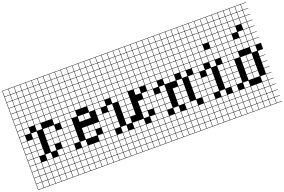

<svg xmlns="http://www.w3.org/2000/svg" viewBox="-153 -1544 3536 2389"><g transform="rotate(-20 1615.5 -349.0)"><path d="M0 307.7V-1004.8H538.5V-1000H466.3V-927.9H538.5V-923.1H466.3V-851H538.5V-846.2H466.3V-774H538.5V-769.2H466.3V-697.1H538.5V-692.3H466.3V-620.2H538.5V-615.4H466.3V-543.3H538.5V-538.5H466.3V-466.3H538.5V-461.5H466.3V-389.4H538.5V-307.7H466.3V-235.6H538.5V-230.8H466.3V-158.7H538.5V-153.8H466.3V-81.7H538.5V-76.9H466.3V-4.8H538.5V0H466.3V72.1H538.5V76.9H466.3V149H538.5V153.8H466.3V226H538.5V230.8H466.3V302.9H538.5V307.7ZM389.4 -927.9H461.5V-1000H389.4ZM312.5 -927.9H384.6V-1000H312.5ZM235.6 -927.9H307.7V-1000H235.6ZM158.7 -927.9H230.8V-1000H158.7ZM81.7 -927.9H153.8V-1000H81.7ZM4.8 -927.9H76.9V-1000H4.8ZM389.4 -851H461.5V-923.1H389.4ZM312.5 -851H384.6V-923.1H312.5ZM235.6 -851H307.7V-923.1H235.6ZM158.7 -851H230.8V-923.1H158.7ZM81.7 -851H153.8V-923.1H81.7ZM4.8 -851H76.9V-923.1H4.8ZM158.7 -774H230.8V-846.2H158.7ZM4.8 -774H76.9V-846.2H4.8ZM389.4 -774H461.5V-846.2H389.4ZM235.6 -774H307.7V-846.2H235.6ZM81.7 -774H153.8V-846.2H81.7ZM312.5 -774H384.6V-846.2H312.5ZM4.8 -697.1H76.9V-769.2H4.8ZM389.4 -697.1H461.5V-769.2H389.4ZM235.6 -697.1H307.7V-769.2H235.6ZM81.7 -697.1H153.8V-769.2H81.7ZM158.7 -697.1H230.8V-769.2H158.7ZM312.5 -697.1H384.6V-769.2H312.5ZM4.8 -620.2H76.9V-692.3H4.8ZM389.4 -620.2H461.5V-692.3H389.4ZM235.6 -620.2H307.7V-692.3H235.6ZM81.7 -620.2H153.8V-692.3H81.7ZM312.5 -620.2H384.6V-692.3H312.5ZM158.7 -620.2H230.8V-692.3H158.7ZM389.4 -543.3H461.5V-615.4H389.4ZM235.6 -543.3H307.7V-615.4H235.6ZM81.7 -543.3H153.8V-615.4H81.7ZM4.8 -543.3H76.9V-615.4H4.8ZM312.5 -543.3H384.6V-615.4H312.5ZM158.7 -543.3H230.8V-615.4H158.7ZM4.8 -466.3H76.9V-538.5H4.8ZM235.6 -466.3H307.7V-538.5H235.6ZM389.4 -466.3H461.5V-538.5H389.4ZM81.7 -466.3H153.8V-538.5H81.7ZM312.5 -466.3H384.6V-538.5H312.5ZM158.7 -466.3H230.8V-538.5H158.7ZM235.6 -389.4H307.7V-461.5H235.6ZM81.7 -389.4H153.8V-461.5H81.7ZM4.8 -389.4H76.9V-461.5H4.8ZM158.7 -312.5H230.8V-384.6H158.7ZM4.8 -312.5H76.9V-384.6H4.8ZM312.5 -312.5H384.6V-384.6H312.5ZM389.4 -312.5H461.5V-384.6H389.4ZM158.7 -235.6H230.8V-307.7H158.7ZM312.5 -235.6H384.6V-307.7H312.5ZM81.7 -235.6H153.8V-307.7H81.7ZM389.4 -235.6H461.5V-307.7H389.4ZM4.8 -235.6H76.9V-307.7H4.8ZM230.8 -230.8H158.7V-158.7H230.8ZM81.7 -158.7H153.8V-230.8H81.7ZM389.4 -158.7H461.5V-230.8H389.4ZM4.8 -158.7H76.9V-230.8H4.8ZM312.5 -158.7H384.6V-230.8H312.5ZM81.7 -81.7H153.8V-153.8H81.7ZM158.7 -81.7H230.8V-153.8H158.7ZM4.8 -81.7H76.9V-153.8H4.8ZM312.5 -81.7H384.6V-153.8H312.5ZM235.6 -4.8H307.7V-76.9H235.6ZM81.7 -4.8H153.8V-76.9H81.7ZM4.8 -4.8H76.9V-76.9H4.8ZM389.4 -4.8H461.5V-76.9H389.4ZM312.5 72.1H384.6V0H312.5ZM158.7 72.1H230.8V0H158.7ZM235.6 72.1H307.7V0H235.6ZM389.4 72.1H461.5V0H389.4ZM4.8 72.1H76.9V0H4.8ZM81.7 72.1H153.8V0H81.7ZM312.5 149H384.6V76.9H312.5ZM158.7 149H230.8V76.9H158.7ZM4.8 149H76.9V76.9H4.8ZM389.4 149H461.5V76.9H389.4ZM235.6 149H307.7V76.9H235.6ZM81.7 149H153.8V76.9H81.7ZM312.5 226H384.6V153.8H312.5ZM158.7 226H230.8V153.8H158.7ZM4.8 226H76.9V153.8H4.8ZM389.4 226H461.5V153.8H389.4ZM235.6 226H307.7V153.8H235.6ZM81.7 226H153.8V153.8H81.7ZM389.4 302.9H461.5V230.8H389.4ZM312.5 302.9H384.6V230.8H312.5ZM235.6 302.9H307.7V230.8H235.6ZM81.7 302.9H153.8V230.8H81.7ZM4.8 302.9H76.9V230.8H4.8ZM158.7 302.9H230.8V230.8H158.7Z M538.5 307.7V-1004.8H1000V-1000H927.9V-927.9H1000V-923.1H927.9V-851H1000V-846.2H927.9V-774H1000V-769.2H927.9V-697.1H1000V-692.3H927.9V-620.2H1000V-615.4H927.9V-543.3H1000V-538.5H927.9V-466.3H1000V-461.5H927.9V-389.4H1000V-230.8H927.9V-158.7H1000V-76.9H927.9V-4.8H1000V0H927.9V72.1H1000V76.9H927.9V149H1000V153.8H927.9V226H1000V230.8H927.9V302.9H1000V307.7ZM851 -927.9H923.1V-1000H851ZM620.2 -927.9H692.3V-1000H620.2ZM697.1 -927.9H769.2V-1000H697.1ZM543.3 -927.9H615.4V-1000H543.3ZM774 -927.9H846.2V-1000H774ZM851 -851H923.1V-923.1H851ZM774 -851H846.2V-923.1H774ZM697.1 -851H769.2V-923.1H697.1ZM620.2 -851H692.3V-923.1H620.2ZM543.3 -851H615.4V-923.1H543.3ZM851 -774H923.1V-846.2H851ZM620.2 -774H692.3V-846.2H620.2ZM543.3 -774H615.4V-846.2H543.3ZM697.1 -774H769.2V-846.2H697.1ZM774 -774H846.2V-846.2H774ZM851 -697.1H923.1V-769.2H851ZM543.3 -697.1H615.4V-769.2H543.3ZM620.2 -697.1H692.3V-769.2H620.2ZM697.1 -697.1H769.2V-769.2H697.1ZM774 -697.1H846.2V-769.2H774ZM851 -620.2H923.1V-692.3H851ZM774 -620.2H846.2V-692.3H774ZM543.3 -620.2H615.4V-692.3H543.3ZM697.1 -620.2H769.2V-692.3H697.1ZM620.2 -620.2H692.3V-692.3H620.2ZM851 -543.3H923.1V-615.4H851ZM620.2 -543.3H692.3V-615.4H620.2ZM697.1 -543.3H769.2V-615.4H697.1ZM543.3 -543.3H615.4V-615.4H543.3ZM774 -543.3H846.2V-615.4H774ZM620.2 -466.3H692.3V-538.5H620.2ZM697.1 -466.3H769.2V-538.5H697.1ZM543.3 -466.3H615.4V-538.5H543.3ZM774 -466.3H846.2V-538.5H774ZM851 -466.3H923.1V-538.5H851ZM620.2 -389.4H692.3V-461.5H620.2ZM697.1 -389.4H769.2V-461.5H697.1ZM543.3 -389.4H615.4V-461.5H543.3ZM620.2 -312.5H692.3V-384.6H620.2ZM851 -312.5H923.1V-384.6H851ZM543.3 -312.5H615.4V-384.6H543.3ZM774 -312.5H846.2V-384.6H774ZM620.2 -235.6H692.3V-307.7H620.2ZM543.3 -235.6H615.4V-307.7H543.3ZM620.2 -158.7H692.3V-230.8H620.2ZM851 -158.7H923.1V-230.8H851ZM543.3 -158.7H615.4V-230.8H543.3ZM774 -158.7H846.2V-230.8H774ZM851 -81.7H923.1V-153.8H851ZM620.2 -81.7H692.3V-153.8H620.2ZM543.3 -81.7H615.4V-153.8H543.3ZM774 -81.7H846.2V-153.8H774ZM615.4 -76.9H543.3V-4.8H615.4ZM697.1 -4.8H769.2V-76.9H697.1ZM774 72.1H846.2V0H774ZM851 72.1H923.1V0H851ZM620.2 72.1H692.3V0H620.2ZM543.3 72.1H615.4V0H543.3ZM697.1 72.1H769.2V0H697.1ZM774 149H846.2V76.9H774ZM697.1 149H769.2V76.9H697.1ZM851 149H923.1V76.9H851ZM620.2 149H692.3V76.9H620.2ZM543.3 149H615.4V76.9H543.3ZM774 226H846.2V153.8H774ZM697.1 226H769.2V153.8H697.1ZM851 226H923.1V153.8H851ZM620.2 226H692.3V153.8H620.2ZM543.3 226H615.4V153.8H543.3ZM774 302.9H846.2V230.8H774ZM851 302.9H923.1V230.8H851ZM697.1 302.9H769.2V230.8H697.1ZM620.2 302.9H692.3V230.8H620.2ZM543.3 302.9H615.4V230.8H543.3Z M1000 307.7V-1004.8H1692.3V-1000H1620.2V-927.9H1692.3V-923.1H1620.2V-851H1692.3V-846.2H1620.2V-774H1692.3V-769.2H1620.2V-697.1H1692.3V-692.3H1620.2V-620.2H1692.3V-615.4H1620.2V-543.3H1692.3V-538.5H1620.2V-466.3H1692.3V-384.6H1620.2V-312.5H1692.3V-307.7H1620.2V-235.6H1692.3V-230.8H1620.2V-158.7H1692.3V-76.9H1620.2V-4.8H1692.3V0H1620.2V72.1H1692.3V76.9H1620.2V149H1692.3V153.8H1620.2V226H1692.3V230.8H1620.2V302.9H1692.3V307.7ZM1543.3 -927.9H1615.4V-1000H1543.3ZM1466.3 -927.9H1538.5V-1000H1466.3ZM1389.4 -927.9H1461.5V-1000H1389.4ZM1312.5 -927.9H1384.6V-1000H1312.5ZM1235.6 -927.9H1307.7V-1000H1235.6ZM1158.7 -927.9H1230.8V-1000H1158.7ZM1081.7 -927.9H1153.8V-1000H1081.7ZM1004.8 -927.9H1076.9V-1000H1004.8ZM1235.6 -851H1307.7V-923.1H1235.6ZM1389.4 -851H1461.5V-923.1H1389.4ZM1081.7 -851H1153.8V-923.1H1081.7ZM1004.8 -851H1076.9V-923.1H1004.8ZM1543.3 -851H1615.4V-923.1H1543.3ZM1158.7 -851H1230.8V-923.1H1158.7ZM1312.5 -851H1384.6V-923.1H1312.5ZM1466.3 -851H1538.5V-923.1H1466.3ZM1466.3 -774H1538.5V-846.2H1466.3ZM1389.4 -774H1461.5V-846.2H1389.4ZM1235.6 -774H1307.7V-846.2H1235.6ZM1004.8 -774H1076.9V-846.2H1004.8ZM1543.3 -774H1615.4V-846.2H1543.3ZM1081.7 -774H1153.8V-846.2H1081.7ZM1158.7 -774H1230.8V-846.2H1158.7ZM1312.5 -774H1384.6V-846.2H1312.5ZM1466.3 -697.1H1538.5V-769.2H1466.3ZM1235.6 -697.1H1307.7V-769.2H1235.6ZM1312.5 -697.1H1384.6V-769.2H1312.5ZM1081.7 -697.1H1153.8V-769.2H1081.7ZM1543.3 -697.1H1615.4V-769.2H1543.3ZM1004.8 -697.1H1076.9V-769.2H1004.8ZM1158.7 -697.1H1230.8V-769.2H1158.7ZM1389.4 -697.1H1461.5V-769.2H1389.4ZM1543.3 -620.2H1615.4V-692.3H1543.3ZM1081.7 -620.2H1153.8V-692.3H1081.7ZM1466.3 -620.2H1538.5V-692.3H1466.3ZM1158.7 -620.2H1230.8V-692.3H1158.7ZM1004.8 -620.2H1076.9V-692.3H1004.8ZM1312.5 -620.2H1384.6V-692.3H1312.5ZM1235.6 -620.2H1307.7V-692.3H1235.6ZM1389.4 -620.2H1461.5V-692.3H1389.4ZM1389.4 -543.3H1461.5V-615.4H1389.4ZM1158.7 -543.3H1230.8V-615.4H1158.7ZM1466.3 -543.3H1538.5V-615.4H1466.3ZM1235.6 -543.3H1307.7V-615.4H1235.6ZM1081.7 -543.3H1153.8V-615.4H1081.7ZM1312.5 -543.3H1384.6V-615.4H1312.5ZM1543.3 -543.3H1615.4V-615.4H1543.3ZM1004.8 -543.3H1076.9V-615.4H1004.8ZM1158.7 -466.3H1230.8V-538.5H1158.7ZM1081.7 -466.3H1153.8V-538.5H1081.7ZM1389.4 -466.3H1461.5V-538.5H1389.4ZM1312.5 -466.3H1384.6V-538.5H1312.5ZM1543.3 -466.3H1615.4V-538.5H1543.3ZM1004.8 -466.3H1076.9V-538.5H1004.8ZM1235.6 -466.3H1307.7V-538.5H1235.6ZM1466.3 -466.3H1538.5V-538.5H1466.3ZM1235.6 -389.4H1307.7V-461.5H1235.6ZM1389.4 -389.4H1461.5V-461.5H1389.4ZM1004.8 -389.4H1076.9V-461.5H1004.8ZM1081.7 -389.4H1153.8V-461.5H1081.7ZM1543.3 -389.4H1615.4V-461.5H1543.3ZM1312.5 -389.4H1384.6V-461.5H1312.5ZM1076.9 -384.6H1004.8V-312.5H1076.9ZM1312.5 -312.5H1384.6V-384.6H1312.5ZM1389.4 -312.5H1461.5V-384.6H1389.4ZM1158.7 -312.5H1230.8V-384.6H1158.7ZM1312.5 -235.6H1384.6V-307.7H1312.5ZM1543.3 -235.6H1615.4V-307.7H1543.3ZM1004.8 -235.6H1076.9V-307.7H1004.8ZM1081.7 -235.6H1153.8V-307.7H1081.7ZM1389.4 -235.6H1461.5V-307.7H1389.4ZM1158.7 -235.6H1230.8V-307.7H1158.7ZM1004.8 -158.7H1076.9V-230.8H1004.8ZM1312.5 -158.7H1384.6V-230.8H1312.5ZM1543.3 -158.7H1615.4V-230.8H1543.3ZM1081.7 -158.7H1153.8V-230.8H1081.7ZM1158.7 -158.7H1230.8V-230.8H1158.7ZM1389.4 -158.7H1461.5V-230.8H1389.4ZM1312.5 -81.7H1384.6V-153.8H1312.5ZM1081.7 -81.7H1153.8V-153.8H1081.7ZM1543.3 -81.7H1615.4V-153.8H1543.3ZM1004.8 -81.7H1076.9V-153.8H1004.8ZM1158.7 -81.7H1230.8V-153.8H1158.7ZM1081.7 -4.8H1153.8V-76.9H1081.7ZM1235.6 -4.8H1307.7V-76.9H1235.6ZM1466.3 -4.8H1538.5V-76.9H1466.3ZM1389.4 -4.8H1461.5V-76.9H1389.4ZM1004.8 -4.8H1076.9V-76.9H1004.8ZM1312.5 72.1H1384.6V0H1312.5ZM1389.4 72.1H1461.5V0H1389.4ZM1158.7 72.1H1230.8V0H1158.7ZM1081.7 72.1H1153.8V0H1081.7ZM1004.8 72.1H1076.9V0H1004.8ZM1235.6 72.1H1307.7V0H1235.6ZM1543.3 72.1H1615.4V0H1543.3ZM1466.3 72.1H1538.5V0H1466.3ZM1466.3 149H1538.5V76.9H1466.3ZM1158.7 149H1230.8V76.9H1158.7ZM1004.8 149H1076.9V76.9H1004.8ZM1312.5 149H1384.6V76.9H1312.5ZM1543.3 149H1615.4V76.9H1543.3ZM1235.6 149H1307.7V76.9H1235.6ZM1081.7 149H1153.8V76.9H1081.7ZM1389.4 149H1461.5V76.9H1389.4ZM1389.4 226H1461.5V153.8H1389.4ZM1158.7 226H1230.8V153.8H1158.7ZM1235.6 226H1307.7V153.8H1235.6ZM1543.3 226H1615.4V153.8H1543.3ZM1466.3 226H1538.5V153.8H1466.3ZM1004.8 226H1076.9V153.8H1004.8ZM1312.5 226H1384.6V153.8H1312.5ZM1081.7 226H1153.8V153.8H1081.7ZM1158.7 302.9H1230.8V230.8H1158.7ZM1389.4 302.9H1461.5V230.8H1389.4ZM1543.3 302.9H1615.4V230.8H1543.3ZM1466.3 302.9H1538.5V230.8H1466.3ZM1312.5 302.9H1384.6V230.8H1312.5ZM1235.6 302.9H1307.7V230.8H1235.6ZM1081.7 302.9H1153.8V230.8H1081.7ZM1004.8 302.9H1076.9V230.8H1004.8Z M1692.3 307.7V-1004.8H2307.7V-1000H2235.6V-927.9H2307.7V-923.1H2235.6V-851H2307.7V-846.2H2235.6V-774H2307.7V-769.2H2235.6V-697.1H2307.7V-692.3H2235.6V-620.2H2307.7V-615.4H2235.6V-543.3H2307.7V-538.5H2235.6V-466.3H2307.7V-384.6H2235.6V-312.5H2307.7V-307.7H2235.6V-235.6H2307.7V-230.8H2235.6V-158.7H2307.7V-153.8H2235.6V-81.7H2307.7V0H2235.6V72.1H2307.7V76.9H2235.6V149H2307.7V153.8H2235.6V226H2307.7V230.8H2235.6V302.9H2307.7V307.7ZM2158.7 -927.9H2230.8V-1000H2158.7ZM2004.8 -927.9H2076.9V-1000H2004.8ZM1927.9 -927.9H2000V-1000H1927.9ZM1851 -927.9H1923.1V-1000H1851ZM1697.1 -927.9H1769.2V-1000H1697.1ZM2081.7 -927.9H2153.8V-1000H2081.7ZM1774 -927.9H1846.2V-1000H1774ZM2158.7 -851H2230.8V-923.1H2158.7ZM2004.8 -851H2076.9V-923.1H2004.8ZM1927.9 -851H2000V-923.1H1927.9ZM1851 -851H1923.1V-923.1H1851ZM1697.1 -851H1769.2V-923.1H1697.1ZM2081.7 -851H2153.8V-923.1H2081.7ZM1774 -851H1846.2V-923.1H1774ZM2158.7 -774H2230.8V-846.2H2158.7ZM2004.8 -774H2076.9V-846.2H2004.8ZM1927.9 -774H2000V-846.2H1927.9ZM1697.1 -774H1769.2V-846.2H1697.1ZM1851 -774H1923.1V-846.2H1851ZM2081.7 -774H2153.8V-846.2H2081.7ZM1774 -774H1846.2V-846.2H1774ZM2158.7 -697.1H2230.8V-769.2H2158.7ZM2004.8 -697.1H2076.9V-769.2H2004.8ZM1927.9 -697.1H2000V-769.2H1927.9ZM1697.1 -697.1H1769.2V-769.2H1697.1ZM1851 -697.1H1923.1V-769.2H1851ZM2081.7 -697.1H2153.8V-769.2H2081.7ZM1774 -697.1H1846.2V-769.2H1774ZM1774 -620.2H1846.2V-692.3H1774ZM2004.8 -620.2H2076.9V-692.3H2004.8ZM2158.7 -620.2H2230.8V-692.3H2158.7ZM1927.9 -620.2H2000V-692.3H1927.9ZM1697.1 -620.2H1769.2V-692.3H1697.1ZM1851 -620.2H1923.1V-692.3H1851ZM2081.7 -620.2H2153.8V-692.3H2081.7ZM1774 -543.3H1846.2V-615.4H1774ZM2081.7 -543.3H2153.8V-615.4H2081.7ZM2004.8 -543.3H2076.9V-615.4H2004.8ZM2158.7 -543.3H2230.8V-615.4H2158.7ZM1927.9 -543.3H2000V-615.4H1927.9ZM1697.1 -543.3H1769.2V-615.4H1697.1ZM1851 -543.3H1923.1V-615.4H1851ZM1851 -466.3H1923.1V-538.5H1851ZM2158.7 -466.3H2230.8V-538.5H2158.7ZM2081.7 -466.3H2153.8V-538.5H2081.7ZM1927.9 -466.3H2000V-538.5H1927.9ZM1697.1 -466.3H1769.2V-538.5H1697.1ZM1774 -466.3H1846.2V-538.5H1774ZM2004.8 -466.3H2076.9V-538.5H2004.8ZM2158.7 -389.4H2230.8V-461.5H2158.7ZM1927.9 -389.4H2000V-461.5H1927.9ZM1774 -389.4H1846.2V-461.5H1774ZM1697.1 -389.4H1769.2V-461.5H1697.1ZM2004.8 -389.4H2076.9V-461.5H2004.8ZM1851 -312.5H1923.1V-384.6H1851ZM2081.7 -312.5H2153.8V-384.6H2081.7ZM1697.1 -312.5H1769.2V-384.6H1697.1ZM1774 -235.6H1846.2V-307.7H1774ZM1851 -235.6H1923.1V-307.7H1851ZM1697.1 -235.6H1769.2V-307.7H1697.1ZM2004.8 -235.6H2076.9V-307.7H2004.8ZM2081.7 -235.6H2153.8V-307.7H2081.7ZM1774 -158.7H1846.2V-230.8H1774ZM2081.7 -158.7H2153.8V-230.8H2081.7ZM1697.1 -158.7H1769.2V-230.8H1697.1ZM1851 -158.7H1923.1V-230.8H1851ZM2004.8 -158.7H2076.9V-230.8H2004.8ZM1774 -81.7H1846.2V-153.8H1774ZM2081.7 -81.7H2153.8V-153.8H2081.7ZM1697.1 -81.7H1769.2V-153.8H1697.1ZM2004.8 -81.7H2076.9V-153.8H2004.8ZM1851 -81.7H1923.1V-153.8H1851ZM1846.2 -76.9H1774V-4.8H1846.2ZM1927.9 -4.8H2000V-76.9H1927.9ZM1697.1 -4.8H1769.2V-76.9H1697.1ZM2158.7 -4.8H2230.8V-76.9H2158.7ZM2081.7 -4.8H2153.8V-76.9H2081.7ZM1697.1 72.1H1769.2V0H1697.1ZM2158.7 72.1H2230.8V0H2158.7ZM1774 72.1H1846.2V0H1774ZM2081.7 72.1H2153.8V0H2081.7ZM2004.8 72.1H2076.9V0H2004.8ZM1927.9 72.1H2000V0H1927.9ZM1851 72.1H1923.1V0H1851ZM2004.8 149H2076.9V76.9H2004.8ZM1927.9 149H2000V76.9H1927.9ZM1851 149H1923.1V76.9H1851ZM2081.7 149H2153.8V76.9H2081.7ZM1774 149H1846.2V76.9H1774ZM2158.7 149H2230.8V76.9H2158.7ZM1697.1 149H1769.2V76.9H1697.1ZM1851 226H1923.1V153.8H1851ZM1927.9 226H2000V153.8H1927.9ZM2158.7 226H2230.8V153.8H2158.7ZM2081.7 226H2153.8V153.8H2081.7ZM1774 226H1846.2V153.8H1774ZM2004.8 226H2076.9V153.8H2004.8ZM1697.1 226H1769.2V153.8H1697.1ZM1927.9 302.9H2000V230.8H1927.9ZM2158.7 302.9H2230.8V230.8H2158.7ZM2081.7 302.9H2153.8V230.8H2081.7ZM1774 302.9H1846.2V230.8H1774ZM2004.8 302.9H2076.9V230.8H2004.8ZM1697.1 302.9H1769.2V230.8H1697.1ZM1851 302.9H1923.1V230.8H1851Z M2307.7 307.7V-1004.8H2692.3V-1000H2620.2V-927.9H2692.3V-923.1H2620.2V-851H2692.3V-846.2H2620.2V-774H2692.3V-769.2H2620.2V-697.1H2692.3V-692.3H2620.2V-620.2H2692.3V-615.4H2620.2V-543.3H2692.3V-538.5H2620.2V-466.3H2692.3V-384.6H2620.2V-312.5H2692.3V-307.7H2620.2V-235.6H2692.3V-230.8H2620.2V-158.7H2692.3V-153.8H2620.2V-81.7H2692.3V0H2620.2V72.1H2692.3V76.9H2620.2V149H2692.3V153.8H2620.2V226H2692.3V230.8H2620.2V302.9H2692.3V307.7ZM2543.3 -927.9H2615.4V-1000H2543.3ZM2466.3 -927.9H2538.5V-1000H2466.3ZM2389.4 -927.9H2461.5V-1000H2389.4ZM2312.5 -927.9H2384.6V-1000H2312.5ZM2543.3 -851H2615.4V-923.1H2543.3ZM2466.3 -851H2538.5V-923.1H2466.3ZM2389.4 -851H2461.5V-923.1H2389.4ZM2312.5 -851H2384.6V-923.1H2312.5ZM2543.3 -774H2615.4V-846.2H2543.3ZM2466.3 -774H2538.5V-846.2H2466.3ZM2389.4 -774H2461.5V-846.2H2389.4ZM2312.5 -774H2384.6V-846.2H2312.5ZM2389.4 -697.1H2461.5V-769.2H2389.4ZM2312.5 -697.1H2384.6V-769.2H2312.5ZM2543.3 -697.1H2615.4V-769.2H2543.3ZM2466.3 -697.1H2538.5V-769.2H2466.3ZM2312.5 -620.2H2384.6V-692.3H2312.5ZM2389.4 -620.2H2461.5V-692.3H2389.4ZM2466.3 -620.2H2538.5V-692.3H2466.3ZM2543.3 -543.3H2615.4V-615.4H2543.3ZM2389.4 -543.3H2461.5V-615.4H2389.4ZM2312.5 -543.3H2384.6V-615.4H2312.5ZM2466.3 -543.3H2538.5V-615.4H2466.3ZM2312.5 -466.3H2384.6V-538.5H2312.5ZM2543.3 -466.3H2615.4V-538.5H2543.3ZM2389.4 -466.3H2461.5V-538.5H2389.4ZM2466.3 -466.3H2538.5V-538.5H2466.3ZM2312.5 -389.4H2384.6V-461.5H2312.5ZM2543.3 -389.4H2615.4V-461.5H2543.3ZM2389.4 -389.4H2461.5V-461.5H2389.4ZM2312.5 -312.5H2384.6V-384.6H2312.5ZM2466.3 -312.5H2538.5V-384.6H2466.3ZM2389.4 -235.6H2461.5V-307.7H2389.4ZM2312.5 -235.6H2384.6V-307.7H2312.5ZM2466.3 -235.6H2538.5V-307.7H2466.3ZM2389.4 -158.7H2461.5V-230.8H2389.4ZM2312.5 -158.7H2384.6V-230.8H2312.5ZM2466.3 -158.7H2538.5V-230.8H2466.3ZM2389.4 -81.7H2461.5V-153.8H2389.4ZM2312.5 -81.7H2384.6V-153.8H2312.5ZM2466.3 -81.7H2538.5V-153.8H2466.3ZM2461.5 -76.9H2389.4V-4.8H2461.5ZM2312.5 -4.8H2384.6V-76.9H2312.5ZM2543.3 -4.8H2615.4V-76.9H2543.3ZM2312.5 72.1H2384.6V0H2312.5ZM2543.3 72.1H2615.4V0H2543.3ZM2389.4 72.1H2461.5V0H2389.4ZM2466.3 72.1H2538.5V0H2466.3ZM2466.3 149H2538.5V76.9H2466.3ZM2312.5 149H2384.6V76.9H2312.5ZM2543.3 149H2615.4V76.9H2543.3ZM2389.4 149H2461.5V76.9H2389.4ZM2466.3 226H2538.5V153.8H2466.3ZM2543.3 226H2615.4V153.8H2543.3ZM2389.4 226H2461.5V153.8H2389.4ZM2312.5 226H2384.6V153.8H2312.5ZM2466.3 302.9H2538.5V230.8H2466.3ZM2543.3 302.9H2615.4V230.8H2543.3ZM2389.4 302.9H2461.5V230.8H2389.4ZM2312.5 302.9H2384.6V230.8H2312.5Z M2692.3 307.7V-1004.8H3230.8V-1000H3158.7V-927.9H3230.8V-923.1H3158.7V-851H3230.8V-846.2H3158.7V-774H3230.8V-769.2H3158.7V-697.1H3230.8V-692.3H3158.7V-620.2H3230.8V-615.4H3158.7V-543.3H3230.8V-538.5H3158.7V-466.3H3230.8V-384.6H3158.7V-312.5H3230.8V-307.7H3158.7V-235.6H3230.8V-230.8H3158.7V-158.7H3230.8V-153.8H3158.7V-81.7H3230.8V-76.9H3158.7V-4.8H3230.8V0H3158.7V72.1H3230.8V76.9H3158.7V149H3230.8V153.8H3158.7V226H3230.8V230.8H3158.7V302.9H3230.8V307.7ZM3081.7 -927.9H3153.8V-1000H3081.7ZM3004.8 -927.9H3076.9V-1000H3004.8ZM2927.9 -927.9H3000V-1000H2927.9ZM2851 -927.9H2923.1V-1000H2851ZM2774 -927.9H2846.2V-1000H2774ZM2697.1 -927.9H2769.2V-1000H2697.1ZM3081.7 -851H3153.8V-923.1H3081.7ZM3004.8 -851H3076.9V-923.1H3004.8ZM2927.9 -851H3000V-923.1H2927.9ZM2851 -851H2923.1V-923.1H2851ZM2774 -851H2846.2V-923.1H2774ZM2697.1 -851H2769.2V-923.1H2697.1ZM2851 -774H2923.1V-846.2H2851ZM3004.8 -774H3076.9V-846.2H3004.8ZM2697.1 -774H2769.2V-846.2H2697.1ZM2927.9 -774H3000V-846.2H2927.9ZM2774 -774H2846.2V-846.2H2774ZM3081.7 -774H3153.8V-846.2H3081.7ZM3081.7 -697.1H3153.8V-769.2H3081.7ZM2927.9 -697.1H3000V-769.2H2927.9ZM2851 -697.1H2923.1V-769.2H2851ZM2697.1 -697.1H2769.2V-769.2H2697.1ZM2774 -697.1H2846.2V-769.2H2774ZM3081.7 -620.2H3153.8V-692.3H3081.7ZM2697.1 -620.2H2769.2V-692.3H2697.1ZM2851 -620.2H2923.1V-692.3H2851ZM3004.8 -620.2H3076.9V-692.3H3004.8ZM2774 -620.2H2846.2V-692.3H2774ZM2774 -543.3H2846.2V-615.4H2774ZM3004.8 -543.3H3076.9V-615.4H3004.8ZM2927.9 -543.3H3000V-615.4H2927.9ZM2851 -543.3H2923.1V-615.4H2851ZM2697.1 -543.3H2769.2V-615.4H2697.1ZM3081.7 -543.3H3153.8V-615.4H3081.7ZM2774 -466.3H2846.2V-538.5H2774ZM2697.1 -466.3H2769.2V-538.5H2697.1ZM2851 -466.3H2923.1V-538.5H2851ZM3081.7 -466.3H3153.8V-538.5H3081.7ZM2927.9 -466.3H3000V-538.5H2927.9ZM3004.8 -466.3H3076.9V-538.5H3004.8ZM2697.1 -389.4H2769.2V-461.5H2697.1ZM3081.7 -389.4H3153.8V-461.5H3081.7ZM2774 -389.4H2846.2V-461.5H2774ZM2851 -389.4H2923.1V-461.5H2851ZM2697.1 -312.5H2769.2V-384.6H2697.1ZM2774 -312.5H2846.2V-384.6H2774ZM3004.8 -312.5H3076.9V-384.6H3004.8ZM2927.9 -312.5H3000V-384.6H2927.9ZM2774 -235.6H2846.2V-307.7H2774ZM2697.1 -235.6H2769.2V-307.7H2697.1ZM3004.8 -235.6H3076.9V-307.7H3004.8ZM2927.9 -235.6H3000V-307.7H2927.9ZM2774 -158.7H2846.2V-230.8H2774ZM2697.1 -158.7H2769.2V-230.8H2697.1ZM3004.8 -158.7H3076.9V-230.8H3004.8ZM2927.9 -158.7H3000V-230.8H2927.9ZM2927.9 -81.7H3000V-153.8H2927.9ZM2697.1 -81.7H2769.2V-153.8H2697.1ZM3004.8 -81.7H3076.9V-153.8H3004.8ZM2774 -81.7H2846.2V-153.8H2774ZM2851 -4.8H2923.1V-76.9H2851ZM3081.7 -4.8H3153.8V-76.9H3081.7ZM2769.2 -76.9H2697.1V-4.8H2769.2ZM2927.9 72.1H3000V0H2927.9ZM2697.1 72.1H2769.2V0H2697.1ZM3004.8 72.1H3076.9V0H3004.8ZM2851 72.1H2923.1V0H2851ZM3081.7 72.1H3153.8V0H3081.7ZM2774 72.1H2846.2V0H2774ZM3004.8 149H3076.9V76.9H3004.8ZM2927.9 149H3000V76.9H2927.9ZM2851 149H2923.1V76.9H2851ZM2697.1 149H2769.2V76.9H2697.1ZM3081.7 149H3153.8V76.9H3081.7ZM2774 149H2846.2V76.9H2774ZM3004.8 226H3076.9V153.8H3004.8ZM2927.9 226H3000V153.8H2927.9ZM2851 226H2923.1V153.8H2851ZM2697.1 226H2769.2V153.8H2697.1ZM3081.7 226H3153.8V153.8H3081.7ZM2774 226H2846.2V153.8H2774ZM3004.8 302.9H3076.9V230.8H3004.8ZM2927.9 302.9H3000V230.8H2927.9ZM3081.7 302.9H3153.8V230.8H3081.7ZM2851 302.9H2923.1V230.8H2851ZM2774 302.9H2846.2V230.8H2774ZM2697.1 302.9H2769.2V230.8H2697.1Z"/></g></svg>

Font: Jacquarda Bastarda 9 Charted
Style: Regular
Weight: 400
Designer: Sarah Cadigan-Fried
Version: Version 1.000; ttfautohint (v1.8.4.7-5d5b)